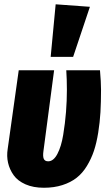

<svg xmlns="http://www.w3.org/2000/svg" viewBox="-20 -863 507 901"><path d="M241.2 -842.8 401.9 -831.1 323.2 -596.2H217.8ZM449.2 -533.2Q454.1 -478 454.1 -441.9Q454.1 -383.8 451.4 -336.7Q448.7 -289.6 440.9 -240.7Q433.1 -191.9 420.7 -154.8Q408.2 -117.7 387.7 -84Q367.2 -50.3 339.4 -28.6Q311.5 -6.8 272.7 5.6Q233.9 18.1 186 18.1Q136.2 18.1 99.6 2Q63 -14.2 43.9 -41Q24.9 -67.9 17.8 -99.1Q10.7 -130.4 16.1 -164.1L67.9 -533.2H233.9L184.1 -155.8Q180.2 -129.9 185.3 -117.9Q190.4 -106 206.1 -106Q231 -106 249.3 -140.6Q267.6 -175.3 276.6 -230.2Q285.6 -285.2 289.8 -337.9Q293.9 -390.6 293.9 -441.9Q293.9 -491.2 291 -533.2Z"/></svg>

Font: Fira Sans Compressed ExtraBold
Style: Italic
Weight: 800
Width: 3
Italic angle: -8°
Designer: Carrois Corporate & Edenspiekermann AG
Foundry: Carrois Corporate GbR & Edenspiekermann AG
Version: Version 4.203;PS 004.203;hotconv 1.0.88;makeotf.lib2.5.64775